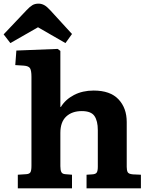

<svg xmlns="http://www.w3.org/2000/svg" viewBox="-46 -1036 824 1056"><path d="M52 0V-75L98 -78Q115 -79 121 -88Q127 -97 127 -124V-614Q127 -647 119.5 -660Q112 -673 85 -675L38 -678L44 -758L271 -767L286 -756V-448H289Q314 -489 361 -513.5Q408 -538 469 -538Q560 -538 605.5 -490Q651 -442 651 -365V-118Q651 -100 656 -89.5Q661 -79 685 -77L729 -75V0H430V-75L461 -77Q480 -78 486 -87Q492 -96 492 -119V-320Q492 -371 473.5 -398Q455 -425 404 -425Q350 -425 318 -395Q286 -365 286 -305V-122Q286 -100 291.5 -89.5Q297 -79 313 -78L350 -75V0ZM11 -799 -26 -847 101 -981Q118 -999 132 -1007.5Q146 -1016 166 -1016Q182 -1016 197 -1008Q212 -1000 231 -979L350 -849L314 -799L163 -886Z"/></svg>

Font: Literata 7pt
Style: Bold
Weight: 700
Designer: Latin by Veronika Burian and Jose Scaglione. Greek by Irene Vlachou. Cyrillic by Vera Evstafieva.
Foundry: TypeTogether
Version: Version 3.002